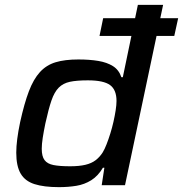

<svg xmlns="http://www.w3.org/2000/svg" viewBox="-20 -763 754 791"><path d="M390 -615 405 -688H714L698 -615ZM223 8Q161 8 122 -4.5Q83 -17 65 -48Q47 -79 47 -134Q47 -159 51 -190.5Q55 -222 63 -260Q80 -337 99 -387Q118 -437 144.5 -466Q171 -495 209 -506.5Q247 -518 303 -518Q349 -518 385 -512Q421 -506 445.5 -490.5Q470 -475 480 -445H486L548 -743H652L495 0H399L410 -72H404Q384 -38 356 -20.5Q328 -3 294.5 2.5Q261 8 223 8ZM269 -78Q306 -78 331.5 -84Q357 -90 374 -103Q391 -116 403 -135Q411 -148 419 -168.5Q427 -189 434.5 -213Q442 -237 447.5 -261.5Q453 -286 456.5 -308.5Q460 -331 460 -347Q460 -393 433.5 -412.5Q407 -432 342 -432Q296 -432 268 -426Q240 -420 222 -402Q204 -384 192 -349Q180 -314 167 -255Q160 -221 156 -195Q152 -169 152 -150Q152 -119 163.5 -103.5Q175 -88 200.5 -83Q226 -78 269 -78Z"/></svg>

Font: Saira SemiExpanded Medium
Style: Italic
Weight: 500
Width: 6
Italic angle: -12°
Designer: Hector Gatti with collaboration of the Omnibus-Type team
Foundry: Omnibus-Type
Version: Version 1.101